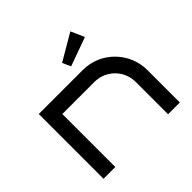

<svg xmlns="http://www.w3.org/2000/svg" viewBox="-185 -960 1153 1153"><g transform="rotate(-45 391.5 -383.5)"><path d="M172 -450H447C543 -449 620 -371 620 -275V0H720V-275C720 -426 598 -550 447 -550H72V0H172ZM557 -767 388 -668 412 -615 595 -681Z"/></g></svg>

Font: Bruno Ace
Style: Regular
Weight: 400
Designer: Astigmatic (AOETI)
Foundry: Astigmatic (AOETI)
Version: Version 1.000